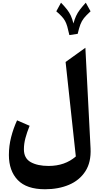

<svg xmlns="http://www.w3.org/2000/svg" viewBox="-20 -1135 732 1412"><path d="M551.3 -886.2 490.2 -877Q481.9 -915 474.9 -939.5Q467.8 -963.9 458.3 -981.2Q448.7 -998.5 433.6 -1014.6Q418.5 -1030.8 394 -1051.8L428.7 -1115.2Q456.1 -1086.9 473.1 -1064.9Q490.2 -1043 501 -1019.5Q511.7 -996.1 520 -962.4Q528.8 -994.6 539.6 -1017.8Q550.3 -1041 567.1 -1063.2Q584 -1085.4 610.8 -1115.2L646 -1051.8Q614.3 -1022.9 597.4 -1001.7Q580.6 -980.5 571 -954.8Q561.5 -929.2 551.3 -886.2ZM607.9 -783.7 646 -43.5Q650.9 58.1 607.7 124.8Q564.5 191.4 487.1 224.1Q409.7 256.8 311 256.8Q175.8 256.8 110.6 189Q45.4 121.1 45.4 4.9Q45.4 -62 61.8 -126.2Q78.1 -190.4 105.5 -250L197.8 -210Q178.2 -161.6 167 -119.6Q155.8 -77.6 155.8 -37.1Q155.8 29.3 206.1 57.4Q256.3 85.4 337.4 85.4Q457.5 85.4 537.6 15.6L462.4 -679.2Z"/></svg>

Font: Pinar DS1 Bold
Style: Regular
Weight: 700
Designer: Amin Abedi
Version: Version 3.000